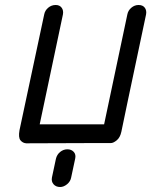

<svg xmlns="http://www.w3.org/2000/svg" viewBox="-20 -574 606 769"><path d="M85 0Q71 -1 62 -12Q53 -23 58 -52L157 -516Q160 -532 173 -543Q186 -554 203 -554Q219 -554 227 -543Q235 -532 232 -516L139 -76H397L490 -516Q493 -532 506 -543Q519 -554 535 -554Q552 -554 560 -543Q568 -532 565 -516L491 -166Q467 -52 466 -46Q461 -23 447.5 -12Q434 -1 424 -1H422H358ZM204 62Q208 45 221 34.5Q234 24 250 24Q266 24 275.5 34.5Q285 45 281 62L265 137Q262 153 248.5 164Q235 175 221 175Q204 175 194.5 164Q185 153 188 137Z"/></svg>

Font: VDS Compensated
Style: Light Italic
Weight: 300
Italic angle: -12°
Designer: artmaker
Foundry: artmaker
Version: Version 1.000 2012 initial release